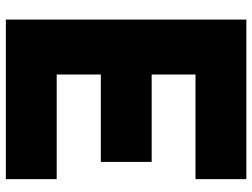

<svg xmlns="http://www.w3.org/2000/svg" viewBox="-123 -740 863 657"><g transform="rotate(90 308.5 -411.5)"><path d="M47 0H593V-174H235V-325H534V-499H235V-649H593V-823H47Z"/></g></svg>

Font: Rabbid Highway Sign IV
Style: Blk
Weight: 400
Foundry: Cannot Into Space Fonts
Version: Version 0.277